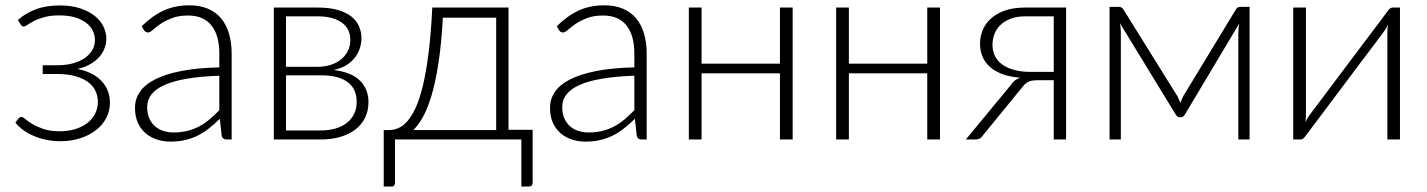

<svg xmlns="http://www.w3.org/2000/svg" viewBox="-20 -526 5381 724"><path d="M47.5 -450.5Q74 -475 113.2 -490.2Q152.5 -505.5 205.5 -505.5Q249.5 -505.5 282.5 -494.5Q315.5 -483.5 337.5 -465.8Q359.5 -448 370.2 -425.5Q381 -403 381 -380Q381 -364 375.2 -346.8Q369.5 -329.5 356.8 -314Q344 -298.5 323.2 -285.8Q302.5 -273 272.5 -266Q332.5 -253.5 363.5 -219.8Q394.5 -186 394.5 -139Q394.5 -106.5 380 -79.8Q365.5 -53 340 -33.8Q314.5 -14.5 280.5 -4Q246.5 6.5 207.5 6.5Q180 6.5 154.5 1.2Q129 -4 107 -13.5Q85 -23 67.2 -36Q49.5 -49 38 -64L50.5 -80Q54.5 -85 60.5 -85Q66.5 -85 76.2 -76.5Q86 -68 102.8 -58Q119.5 -48 144.2 -39.5Q169 -31 204.5 -31Q237.5 -31 264 -39.2Q290.5 -47.5 309.5 -62.2Q328.5 -77 338.8 -97.5Q349 -118 349 -142.5Q349 -165.5 339.2 -184.8Q329.5 -204 310.2 -217.8Q291 -231.5 262.5 -239.2Q234 -247 197 -247H141V-280H197Q229 -280 255.2 -287.2Q281.5 -294.5 299.8 -307.2Q318 -320 328 -337.2Q338 -354.5 338 -375Q338 -393 330 -409.8Q322 -426.5 305.5 -439.5Q289 -452.5 263.8 -460.2Q238.5 -468 204 -468Q171 -468 147.5 -461.5Q124 -455 108.5 -447Q93 -439 83.8 -432.5Q74.5 -426 70 -426Q66 -426 63.5 -427.5Q61 -429 58.5 -433Z M807 -240.5Q736 -238 684.8 -229.2Q633.5 -220.5 600.2 -205.5Q567 -190.5 551 -169.8Q535 -149 535 -122.5Q535 -97.5 543.2 -79.2Q551.5 -61 565.2 -49.2Q579 -37.5 597 -32Q615 -26.5 634.5 -26.5Q663.5 -26.5 687.8 -32.8Q712 -39 732.8 -50.2Q753.5 -61.5 771.5 -77Q789.5 -92.5 807 -110.5ZM514.5 -427Q553.5 -466 596.5 -486Q639.5 -506 694 -506Q734 -506 764 -493.2Q794 -480.5 813.8 -456.8Q833.5 -433 843.5 -399.2Q853.5 -365.5 853.5 -324V0H834.5Q819.5 0 816 -14L809 -78Q788.5 -58 768.2 -42Q748 -26 726 -15Q704 -4 678.5 2Q653 8 622.5 8Q597 8 573 0.5Q549 -7 530.2 -22.5Q511.5 -38 500.2 -62.2Q489 -86.5 489 -120.5Q489 -152 507 -179Q525 -206 563.5 -226Q602 -246 662.2 -258Q722.5 -270 807 -272V-324Q807 -393 777.2 -430.2Q747.5 -467.5 689 -467.5Q653 -467.5 627.8 -457.5Q602.5 -447.5 585 -435.5Q567.5 -423.5 556.5 -413.5Q545.5 -403.5 538 -403.5Q532.5 -403.5 529 -406Q525.5 -408.5 523 -412.5Z M1188.5 -34Q1220 -34 1245.5 -41.5Q1271 -49 1288.5 -63Q1306 -77 1315.5 -97Q1325 -117 1325 -141.5Q1325 -164 1317.5 -182.5Q1310 -201 1293.8 -214.2Q1277.5 -227.5 1251.8 -234.8Q1226 -242 1190 -242H1058.5V-34ZM1058.5 -464.5V-274H1176.5Q1203.5 -274 1226.5 -281.2Q1249.5 -288.5 1266 -302Q1282.5 -315.5 1291.8 -334.2Q1301 -353 1301 -376Q1301 -393 1294.8 -408.8Q1288.5 -424.5 1273.8 -437Q1259 -449.5 1235.2 -457Q1211.5 -464.5 1176.5 -464.5ZM1178 -497.5Q1223 -497.5 1254.5 -488.2Q1286 -479 1305.5 -463.2Q1325 -447.5 1334 -426.5Q1343 -405.5 1343 -382.5Q1343 -366 1338 -347.8Q1333 -329.5 1321 -312.5Q1309 -295.5 1288.8 -282Q1268.5 -268.5 1238 -262Q1305.5 -254 1337.5 -221.8Q1369.5 -189.5 1369.5 -141Q1369.5 -107.5 1356.2 -81.2Q1343 -55 1319.2 -37Q1295.5 -19 1262.2 -9.5Q1229 0 1189 0H1012.5V-497.5Z M1851 -35.5V-459.5H1650Q1644.5 -360 1633.2 -287.5Q1622 -215 1606.8 -164.5Q1591.5 -114 1573.8 -83Q1556 -52 1538 -35.5ZM1988.5 -36.5V161.5Q1988.5 177.5 1973.5 177.5H1946V0H1469.5V163.5Q1469.5 169 1466.2 173.2Q1463 177.5 1456.5 177.5H1427V-35.5H1446.5Q1464.5 -35.5 1482.2 -43Q1500 -50.5 1516.8 -69.8Q1533.5 -89 1548.5 -122.2Q1563.5 -155.5 1575.5 -206.8Q1587.5 -258 1596.5 -329.5Q1605.5 -401 1610 -497.5H1897.5V-36.5Z M2372 -240.5Q2301 -238 2249.8 -229.2Q2198.5 -220.5 2165.2 -205.5Q2132 -190.5 2116 -169.8Q2100 -149 2100 -122.5Q2100 -97.5 2108.2 -79.2Q2116.5 -61 2130.2 -49.2Q2144 -37.5 2162 -32Q2180 -26.5 2199.5 -26.5Q2228.5 -26.5 2252.8 -32.8Q2277 -39 2297.8 -50.2Q2318.5 -61.5 2336.5 -77Q2354.5 -92.5 2372 -110.5ZM2079.5 -427Q2118.5 -466 2161.5 -486Q2204.5 -506 2259 -506Q2299 -506 2329 -493.2Q2359 -480.5 2378.8 -456.8Q2398.5 -433 2408.5 -399.2Q2418.5 -365.5 2418.5 -324V0H2399.5Q2384.5 0 2381 -14L2374 -78Q2353.5 -58 2333.2 -42Q2313 -26 2291 -15Q2269 -4 2243.5 2Q2218 8 2187.5 8Q2162 8 2138 0.5Q2114 -7 2095.2 -22.5Q2076.5 -38 2065.2 -62.2Q2054 -86.5 2054 -120.5Q2054 -152 2072 -179Q2090 -206 2128.5 -226Q2167 -246 2227.2 -258Q2287.5 -270 2372 -272V-324Q2372 -393 2342.2 -430.2Q2312.5 -467.5 2254 -467.5Q2218 -467.5 2192.8 -457.5Q2167.5 -447.5 2150 -435.5Q2132.5 -423.5 2121.5 -413.5Q2110.5 -403.5 2103 -403.5Q2097.5 -403.5 2094 -406Q2090.5 -408.5 2088 -412.5Z M2969 -497.5V0H2921V-249.5H2625.5V0H2577.5V-497.5H2625.5V-286H2921V-497.5Z M3524.5 -497.5V0H3476.5V-249.5H3181V0H3133V-497.5H3181V-286H3476.5V-497.5Z M3953.5 -255V-464.5H3847Q3812 -464.5 3788.2 -454.5Q3764.5 -444.5 3749.8 -429Q3735 -413.5 3728.8 -394.5Q3722.5 -375.5 3722.5 -357Q3722.5 -333 3732.2 -314Q3742 -295 3760.5 -282Q3779 -269 3805.5 -262Q3832 -255 3865 -255ZM4000 -497.5V0H3953.5V-223.5H3893.5Q3881 -223.5 3872.2 -222Q3863.5 -220.5 3856.8 -217Q3850 -213.5 3844.5 -208.2Q3839 -203 3833 -195L3687.5 -17Q3682.5 -8.5 3675.2 -4.2Q3668 0 3655 0H3622L3790.5 -204Q3804 -225.5 3827 -233Q3786 -236 3757.2 -247.5Q3728.5 -259 3710.2 -276.2Q3692 -293.5 3683.8 -315.2Q3675.5 -337 3675.5 -361.5Q3675.5 -385.5 3684.5 -409.8Q3693.5 -434 3713.8 -453.5Q3734 -473 3766.5 -485.2Q3799 -497.5 3845.5 -497.5Z M4692 -500V0H4649.5V-401Q4649.5 -409.5 4650.5 -419.2Q4651.5 -429 4653 -437.5L4448 -94Q4445.5 -90 4442 -87Q4438.5 -84 4433.5 -84H4428Q4423 -84 4419.5 -87Q4416 -90 4413.5 -94L4203 -438.5Q4205 -430 4205.8 -419.8Q4206.5 -409.5 4206.5 -401V0H4164V-500H4199Q4204 -500 4208.8 -497.8Q4213.5 -495.5 4217 -489L4419 -164.5Q4425.5 -152.5 4431 -138Q4435.5 -151 4442.5 -164.5L4639.5 -489Q4643 -496 4647.8 -498Q4652.5 -500 4658 -500Z M5259 -497.5V0H5211.5V-401Q5211.5 -408 5212 -416Q5212.5 -424 5213.5 -432Q5210 -425 5206.8 -419.2Q5203.5 -413.5 5200 -409Q5199 -408 5186 -390.2Q5173 -372.5 5151.8 -344.5Q5130.5 -316.5 5103.8 -281Q5077 -245.5 5049.5 -208.5Q4984.5 -122 4902 -12Q4899 -7.5 4894.2 -3.8Q4889.5 0 4884 0H4856.5V-497.5H4904.5V-96.5Q4904.5 -89.5 4904 -81.5Q4903.5 -73.5 4902.5 -65.5Q4905.5 -72.5 4909 -78.2Q4912.5 -84 4915.5 -88.5Q4916 -89.5 4929.2 -107Q4942.5 -124.5 4963.8 -152.8Q4985 -181 5011.5 -216.5Q5038 -252 5066 -289Q5131 -375.5 5213.5 -485Q5216.5 -490 5221.2 -493.8Q5226 -497.5 5231.5 -497.5Z"/></svg>

Font: Lato 2
Style: Regular
Weight: 300
Designer: Lukasz Dziedzic with Adam Twardoch and Botio Nikoltchev
Foundry: tyPoland Lukasz Dziedzic
Version: Version 2.015; 2015-08-06; http://www.latofonts.com/